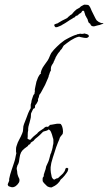

<svg xmlns="http://www.w3.org/2000/svg" viewBox="-20 -810 471 838"><path d="M205 8Q201 8 197.5 7.5Q194 7 190 5Q187 4 184 1L178 -5Q174 -9 171.5 -11.5Q169 -14 167 -18Q166 -19 166 -26Q166 -34 167 -35Q170 -38 170 -39Q170 -41 171 -42V-45Q171 -49 173 -53.5Q175 -58 176 -63Q178 -67 178.5 -70Q179 -73 180 -76Q180 -79 181 -82Q182 -85 183 -87L189 -100Q191 -104 192 -107Q193 -110 194 -113L197 -124L200 -136Q202 -142 204 -145Q204 -147 205 -150Q206 -153 207 -155L210 -168Q210 -173 212 -179Q213 -182 213 -185Q213 -188 213 -191Q213 -195 213 -199.5Q213 -204 211 -208Q209 -216 207 -222.5Q205 -229 203 -233Q202 -235 201 -237Q200 -239 199 -240Q197 -243 192 -245Q187 -240 181 -239Q177 -238 173.5 -237Q170 -236 168 -235L154 -221L145 -213Q143 -211 140 -209Q137 -207 135 -205L131 -201Q130 -199 127 -196Q124 -193 121 -192Q119 -191 117.5 -189.5Q116 -188 114 -187Q113 -186 113 -184Q113 -183 112 -182L108 -179Q106 -179 104 -177Q103 -175 102.5 -174Q102 -173 102 -173L86 -161Q77 -154 72 -145Q67 -135 65 -120Q64 -104 59 -93Q56 -90 55 -84Q52 -76 53 -72Q54 -70 54 -67Q54 -64 55 -61Q55 -57 55.5 -54Q56 -51 57 -47Q59 -40 63 -32Q65 -30 65 -24Q65 -18 63 -14Q58 -5 49 2Q37 10 27 6Q21 4 21 4Q19 4 17 2Q12 -3 15 -9L20 -21V-29Q22 -39 24.5 -48.5Q27 -58 30 -66Q36 -83 42 -102Q44 -107 45 -112Q46 -117 47 -121Q48 -126 49 -131Q50 -136 51 -140Q52 -141 51 -144Q50 -144 50 -147V-160Q50 -166 52 -172Q57 -189 64 -201Q68 -208 71 -214.5Q74 -221 77 -228Q79 -232 80 -237Q81 -242 81 -247Q81 -260 85 -269L94 -292L103 -316Q104 -319 108 -327Q112 -333 114 -338V-353L117 -364Q117 -369 119 -375L125 -393Q126 -395 127 -396.5Q128 -398 129 -399Q131 -399 131 -406Q133 -412 132 -415Q132 -417 132 -420Q132 -423 133 -425Q134 -430 135 -435Q136 -440 137 -444Q138 -453 143 -464Q144 -467 145 -469.5Q146 -472 147 -474L153 -484L156 -487Q157 -487 159 -489Q158 -490 158 -491V-494Q159 -496 159.5 -498.5Q160 -501 161 -504Q166 -516 173 -525L188 -546Q193 -554 196 -562Q199 -570 204 -579Q215 -594 228 -606Q243 -621 256 -630Q262 -635 269 -638.5Q276 -642 283 -646Q291 -650 299 -653.5Q307 -657 315 -659Q317 -661 320 -661Q324 -661 325 -662Q330 -664 337 -662Q341 -662 343.5 -662.5Q346 -663 348 -664L359 -661Q366 -659 367 -655Q368 -654 368 -651Q365 -648 365 -648Q364 -646 362 -646Q358 -643 347 -645Q337 -647 332 -648Q326 -650 325 -650Q315 -648 306 -643.5Q297 -639 289 -634Q281 -629 273.5 -623Q266 -617 259 -612Q258 -611 256 -608Q254 -605 252 -601Q251 -598 247 -594Q243 -591 241 -586Q239 -584 236.5 -581Q234 -578 232 -575Q230 -571 227.5 -567.5Q225 -564 223 -560Q222 -558 221.5 -555.5Q221 -553 219 -551Q219 -548 215 -542Q214 -536 209 -530Q205 -524 203 -518Q202 -515 202 -510V-502Q200 -498 199 -497Q198 -496 198 -494.5Q198 -493 197 -492Q196 -490 195.5 -487Q195 -484 193 -481Q193 -478 192 -475Q191 -472 190 -470L177 -440L162 -412Q161 -409 157 -403Q153 -399 151 -394Q151 -391 150 -390V-386Q147 -383 147 -380Q145 -376 146 -374Q147 -372 145 -368Q143 -364 140.5 -359.5Q138 -355 134 -351Q132 -347 133 -344Q133 -340 131 -338Q129 -336 128 -336Q128 -336 127 -336Q126 -336 125 -335L116 -316Q115 -313 115 -307Q115 -302 114.5 -298Q114 -294 113 -291L109 -275Q108 -271 106.5 -266.5Q105 -262 104 -257Q104 -252 103 -249V-241Q102 -237 101.5 -233Q101 -229 101 -224Q101 -219 101 -214.5Q101 -210 100 -205Q102 -204 103 -203Q104 -202 105 -202Q105 -200 113 -200Q115 -203 118.5 -206.5Q122 -210 126 -214Q131 -218 135 -221.5Q139 -225 142 -227Q145 -230 146 -232Q150 -236 152 -237L170 -249L174 -253Q175 -254 179 -256Q180 -257 183 -257Q185 -257 187 -256.5Q189 -256 190 -257L194 -260Q195 -262 198 -265Q200 -265 203.5 -265.5Q207 -266 212 -267L229 -270H234Q236 -270 239 -270Q242 -270 245 -269L249 -263Q252 -258 254 -247Q256 -235 254 -227Q253 -224 250 -221Q246 -217 245 -215Q240 -209 239 -202L233 -188Q229 -178 225 -167Q221 -156 218 -145Q214 -134 210.5 -122Q207 -110 204 -99Q203 -95 202.5 -90Q202 -85 201 -80Q201 -74 201 -68Q201 -62 202 -57Q203 -52 204 -47Q205 -42 206 -37Q211 -27 217 -26L226 -31Q232 -31 236 -35L241 -40L251 -49Q253 -51 255.5 -53.5Q258 -56 260 -60Q262 -62 263 -65Q264 -68 265 -71Q265 -76 273 -78Q273 -76 276 -76L278 -74Q278 -70 275 -62Q273 -58 270.5 -55Q268 -52 266 -49Q264 -46 261.5 -43Q259 -40 257 -38Q252 -32 249 -30Q246 -28 244 -25Q243 -23 242 -21.5Q241 -20 240 -18Q238 -15 232 -9Q227 -4 219 1Q212 5 205 8ZM224 -691Q222 -691 219.5 -694Q217 -697 217 -698Q217 -704 219 -704L227 -707Q229 -707 231 -708Q233 -709 234 -710Q238 -712 242.5 -715Q247 -718 251 -720L269 -729Q274 -731 276.5 -734.5Q279 -738 282 -739Q284 -742 288 -744.5Q292 -747 295 -749Q297 -753 300 -755.5Q303 -758 304 -760Q307 -762 309 -764.5Q311 -767 314 -769Q320 -773 323 -774Q326 -775 329 -778Q332 -781 333 -782L346 -789Q348 -790 352 -789.5Q356 -789 360 -789Q366 -789 368.5 -785.5Q371 -782 373 -779Q375 -775 376.5 -771.5Q378 -768 380 -763Q382 -759 384.5 -754Q387 -749 390 -743Q393 -737 396 -731Q399 -725 403 -720Q405 -719 407.5 -717Q410 -715 411 -714Q413 -713 415 -712.5Q417 -712 420 -710Q422 -709 425 -709Q428 -709 429 -709Q431 -709 431 -707.5Q431 -706 429 -706Q425 -705 421.5 -703.5Q418 -702 415 -701Q412 -700 407.5 -699.5Q403 -699 398 -697Q394 -695 387 -695Q384 -695 382.5 -696Q381 -697 380 -697Q376 -700 375 -703Q374 -708 369 -709Q366 -712 364 -719Q363 -727 358 -733Q357 -735 355.5 -738Q354 -741 352 -744Q352 -746 351 -749Q350 -752 349 -754Q348 -763 344 -763Q341 -764 339 -762L335 -756Q334 -754 331 -752.5Q328 -751 325 -749Q323 -747 320 -744Q317 -741 313 -741Q310 -741 309.5 -739Q309 -737 308 -736L303 -733Q300 -733 296 -729Q291 -726 285.5 -723Q280 -720 275 -716Q265 -709 252 -702Q249 -699 238 -695Q230 -691 224 -691Z"/></svg>

Font: Estonia
Style: Regular
Weight: 400
Designer: Robert E. Leuschke
Foundry: Robert E. Leuschke
Version: Version 1.014; ttfautohint (v1.8.3)